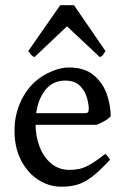

<svg xmlns="http://www.w3.org/2000/svg" viewBox="-20 -702 480 736"><path d="M404.3 -256.3Q396.5 -247.1 380.9 -238.3Q365.2 -229.5 350.6 -223.6H84.5L85 -268.1H302.7Q313.5 -268.1 316.9 -271.5Q320.3 -274.9 320.3 -284.7Q320.3 -301.8 313.2 -327.4Q306.2 -353 286.6 -373Q267.1 -393.1 229.5 -393.1Q176.3 -393.1 146.2 -346.7Q116.2 -300.3 116.2 -228.5Q116.2 -180.7 131.6 -140.1Q147 -99.6 176.3 -75.2Q205.6 -50.8 246.1 -50.8Q265.6 -50.8 283.7 -54.4Q301.8 -58.1 325.2 -71.3Q348.6 -84.5 382.8 -111.8Q388.7 -108.4 394.3 -101.1Q399.9 -93.8 401.9 -89.8Q360.8 -45.4 331.1 -23.2Q301.3 -1 274.7 6.3Q248 13.7 215.3 13.7Q167.5 13.7 126.5 -12.9Q85.4 -39.6 60.5 -87.9Q35.6 -136.2 35.6 -201.2Q35.6 -263.7 61.8 -317.9Q87.9 -372.1 135.3 -405.3Q156.7 -420.4 186.8 -431.9Q216.8 -443.4 243.7 -443.4Q303.7 -443.4 338.9 -414.1Q374 -384.8 389.2 -341.6Q404.3 -298.3 404.3 -256.3ZM384.3 -506.3Q378.9 -497.6 375 -491.9Q371.1 -486.3 362.8 -482.9L236.8 -601.1L111.8 -482.9Q104 -486.3 99.6 -491.9Q95.2 -497.6 88.4 -506.3L210.9 -682.1H263.7Z"/></svg>

Font: Namdhinggo
Style: Regular
Weight: 400
Designer: Victor Gaultney
Foundry: SIL International
Version: Version 3.001